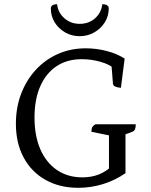

<svg xmlns="http://www.w3.org/2000/svg" viewBox="-20 -886 720 918"><path d="M354 12Q265 12 197.5 -26Q130 -64 93 -133Q56 -202 56 -294Q56 -372 81 -437.5Q106 -503 151 -552Q196 -601 257 -628Q318 -655 390 -655Q440 -655 489 -642.5Q538 -630 576 -606L558 -466Q539 -468 530 -472.5Q521 -477 520 -486L513 -576L526 -558Q504 -578 460.5 -590.5Q417 -603 370 -603Q301 -603 250.5 -569.5Q200 -536 172.5 -473.5Q145 -411 145 -324Q145 -236 173 -172Q201 -108 252.5 -73Q304 -38 374 -38Q460 -38 515 -93L501 -61V-259L515 -236L417 -256Q417 -270 421 -277.5Q425 -285 436 -292H629Q629 -276 625.5 -268Q622 -260 613 -256L561 -237L580 -260V-58Q531 -24 473 -6Q415 12 354 12ZM361 -713Q323 -713 291.5 -731Q260 -749 241.5 -779Q223 -809 223 -846Q223 -856 231.5 -861Q240 -866 253 -866Q257 -826 287.5 -799Q318 -772 361 -772Q405 -772 435 -799Q465 -826 469 -866Q483 -866 491.5 -861Q500 -856 500 -846Q500 -809 481 -779Q462 -749 430.5 -731Q399 -713 361 -713Z"/></svg>

Font: Petrona
Style: Regular
Weight: 400
Designer: Ringo R. Seeber
Foundry: Ringo R. Seeber
Version: Version 2.001; ttfautohint (v1.8.3)